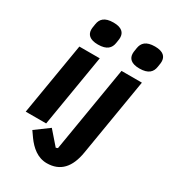

<svg xmlns="http://www.w3.org/2000/svg" viewBox="-228 -865 1060 1191"><g transform="rotate(30 302.5 -269.5)"><path d="M29.8 0H176.1L262.1 -516H116.1ZM122.2 78.1 150.9 119C187.1 169 236.2 212 301.8 212C398.1 212 453.1 152 471.9 36.9L563.9 -516H418L316.1 95.9L302.9 100.9L220.2 6ZM127.1 -644.9C127.1 -610.1 149.1 -584.2 209.2 -584.2C273.1 -584.2 296.9 -611.2 302.9 -649.9C307.9 -680 307.9 -682.9 307.9 -690C307.9 -725.1 285.9 -751.1 225.9 -751.1C161.9 -751.1 138.1 -724.1 132.1 -685C127.1 -654.8 127.1 -652 127.1 -644.9ZM424 -644.9C424 -610.1 446 -584.2 506 -584.2C570 -584.2 594.1 -611.2 600.1 -649.9C605.1 -680 605.1 -682.9 605.1 -690C605.1 -725.1 583.1 -751.1 523.1 -751.1C459.2 -751.1 435 -724.1 429 -685C424 -654.8 424 -652 424 -644.9Z"/></g></svg>

Font: Margiela Mono Italic Bold It
Style: Regular
Weight: 700
Designer: Mike Abbink, Paul van der Laan, Pieter van Rosmalen
Foundry: Bold Monday
Version: Version 2.003 2021